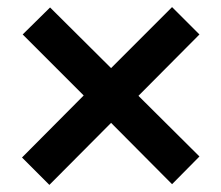

<svg xmlns="http://www.w3.org/2000/svg" viewBox="-20 -603 624 541"><path d="M42 -159.2 215.8 -334 43.9 -505.9 121.1 -582 293 -411.1 464.8 -583 542 -505.9 370.1 -333 542 -162.1 464.8 -84 293 -256.8 119.1 -82Z"/></svg>

Font: Liberation Sans
Style: Bold
Weight: 700
Designer: Steve Matteson
Foundry: Ascender Corporation
Version: Version 2.1.5